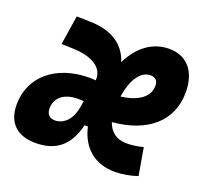

<svg xmlns="http://www.w3.org/2000/svg" viewBox="-121 -642 817 768"><g transform="rotate(20 287.5 -258.5)"><path d="M443.4 -113.3C401.9 -113.3 372.6 -134.8 359.9 -173.3C509.3 -186 597.2 -264.2 597.2 -385.7C597.2 -474.6 552.2 -527.3 475.6 -527.3C405.8 -527.3 349.6 -484.9 313 -411.6C291.5 -480 232.9 -519 143.1 -521L83.5 -522.5L64 -397.9L112.3 -396.5C199.2 -394 246.6 -360.4 242.2 -308.1C233.9 -309.1 225.1 -309.6 216.8 -309.6C74.2 -309.6 -22 -229 -22 -109.4C-22 -32.7 21.5 9.8 101.1 9.8C186 9.8 239.3 -30.8 261.7 -124H275.9C294.9 -39.1 352.5 9.8 439 9.8C469.2 9.8 504.9 3.4 534.2 -6.8L514.2 -123C491.2 -116.7 464.8 -113.3 443.4 -113.3ZM225.6 -213.9 220.7 -185.5C211.9 -131.8 180.2 -101.6 143.1 -101.6C119.6 -101.6 106.9 -115.7 106.9 -140.1C106.9 -185.1 143.1 -214.4 199.2 -214.4C208.5 -214.4 217.8 -214.4 225.6 -213.9ZM357.4 -281.2C368.7 -355.5 399.9 -402.3 442.4 -402.3C462.9 -402.3 474.1 -389.6 474.1 -369.6C474.1 -321.8 431.6 -290.5 357.4 -281.2Z"/></g></svg>

Font: Cascadia Code NF
Style: Bold Italic
Weight: 700
Italic angle: -10°
Monospace: yes
Designer: Aaron Bell
Foundry: Saja Typeworks
Version: Version 2404.023